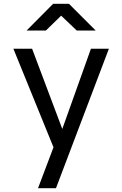

<svg xmlns="http://www.w3.org/2000/svg" viewBox="-20 -805 640 1005"><path d="M179 180 260 -34 50 -550H148L306 -130L456 -550H550L273 180ZM119 -645 258 -785H341L481 -645H382L300 -723L220 -645Z"/></svg>

Font: Tiny
Style: Regular
Weight: 400
Designer: Philipp Nurullin, Konstantin Bulenkov
Foundry: JetBrains
Version: Version 2.251; ttfautohint (v1.8.4.7-5d5b)